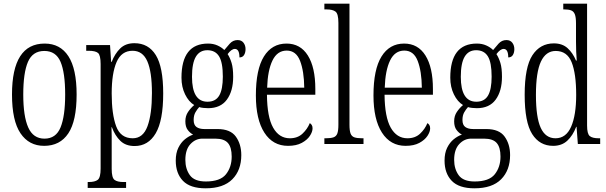

<svg xmlns="http://www.w3.org/2000/svg" viewBox="-20 -780 3285 1040"><path d="M219 10Q137 10 91 -58Q45 -126 45 -268Q45 -544 222 -544Q306 -544 350.5 -475.5Q395 -407 395 -268Q395 -125 350 -57.5Q305 10 219 10ZM221 -29Q283 -29 308 -90Q333 -151 333 -268Q333 -386 308 -445Q283 -504 220 -504Q157 -504 131.5 -445Q106 -386 106 -268Q106 -150 133 -89.5Q160 -29 221 -29Z M455 238V206H460Q494 206 509.5 194Q525 182 525 133V-433Q525 -481 511 -493Q497 -505 459 -505H447V-536H576L582 -445H585Q602 -489 631 -517.5Q660 -546 708 -546Q784 -546 824 -481.5Q864 -417 864 -274Q864 -127 823.5 -58Q783 11 709 11Q661 11 632 -17Q603 -45 586 -91H584Q585 -70 585 -40.5Q585 -11 585 24V135Q585 183 600.5 194.5Q616 206 649 206H663V238ZM699 -31Q755 -31 779 -96.5Q803 -162 803 -276Q803 -391 778 -448Q753 -505 698 -505Q638 -505 611.5 -444Q585 -383 585 -274Q585 -162 609 -96.5Q633 -31 699 -31Z M1094 240Q1010 240 971 199.5Q932 159 932 90Q932 49 946 20.5Q960 -8 981.5 -25.5Q1003 -43 1026 -51Q1010 -59 997 -76Q984 -93 984 -123Q984 -152 998.5 -173.5Q1013 -195 1032 -211Q1002 -229 982.5 -269Q963 -309 963 -359Q963 -544 1107 -544Q1135 -544 1157.5 -534Q1180 -524 1195 -509Q1207 -524 1224.5 -543.5Q1242 -563 1267 -563Q1288 -563 1299 -548.5Q1310 -534 1310 -514Q1310 -495 1302 -482Q1294 -469 1277 -469Q1277 -515 1252 -515Q1234 -515 1213 -487Q1226 -467 1234.5 -439Q1243 -411 1243 -364Q1243 -287 1209 -240.5Q1175 -194 1107 -194Q1096 -194 1081.5 -195.5Q1067 -197 1059 -200Q1048 -188 1038.5 -171.5Q1029 -155 1029 -130Q1029 -103 1044.5 -92Q1060 -81 1087 -81H1158Q1228 -81 1257.5 -40Q1287 1 1287 60Q1287 142 1238.5 191Q1190 240 1094 240ZM1104 -229Q1148 -229 1167.5 -262.5Q1187 -296 1187 -365Q1187 -442 1166.5 -475Q1146 -508 1103 -508Q1062 -508 1041 -473Q1020 -438 1020 -364Q1020 -229 1104 -229ZM1095 203Q1173 203 1204 164Q1235 125 1235 68Q1235 18 1214.5 -5.5Q1194 -29 1146 -29H1076Q1039 -29 1011.5 0.5Q984 30 984 86Q984 135 1008.5 169Q1033 203 1095 203Z M1540 10Q1458 10 1412 -61.5Q1366 -133 1366 -263Q1366 -404 1409.5 -474Q1453 -544 1532 -544Q1607 -544 1647.5 -479.5Q1688 -415 1688 -298V-267H1426Q1427 -146 1459.5 -88.5Q1492 -31 1550 -31Q1592 -31 1618.5 -56Q1645 -81 1658 -113Q1664 -110 1668.5 -103Q1673 -96 1673 -85Q1673 -66 1658.5 -44Q1644 -22 1614.5 -6Q1585 10 1540 10ZM1628 -305Q1627 -394 1605.5 -450Q1584 -506 1533 -506Q1482 -506 1456 -452.5Q1430 -399 1427 -305Z M1737 0V-31H1744Q1771 -31 1786 -36Q1801 -41 1807 -56.5Q1813 -72 1813 -105V-656Q1813 -705 1797.5 -717Q1782 -729 1749 -729H1737V-760H1873V-105Q1873 -72 1879 -56.5Q1885 -41 1900 -36Q1915 -31 1942 -31H1949V0Z M2177 10Q2095 10 2049 -61.5Q2003 -133 2003 -263Q2003 -404 2046.5 -474Q2090 -544 2169 -544Q2244 -544 2284.5 -479.5Q2325 -415 2325 -298V-267H2063Q2064 -146 2096.5 -88.5Q2129 -31 2187 -31Q2229 -31 2255.5 -56Q2282 -81 2295 -113Q2301 -110 2305.5 -103Q2310 -96 2310 -85Q2310 -66 2295.5 -44Q2281 -22 2251.5 -6Q2222 10 2177 10ZM2265 -305Q2264 -394 2242.5 -450Q2221 -506 2170 -506Q2119 -506 2093 -452.5Q2067 -399 2064 -305Z M2550 240Q2466 240 2427 199.5Q2388 159 2388 90Q2388 49 2402 20.5Q2416 -8 2437.5 -25.5Q2459 -43 2482 -51Q2466 -59 2453 -76Q2440 -93 2440 -123Q2440 -152 2454.5 -173.5Q2469 -195 2488 -211Q2458 -229 2438.5 -269Q2419 -309 2419 -359Q2419 -544 2563 -544Q2591 -544 2613.5 -534Q2636 -524 2651 -509Q2663 -524 2680.5 -543.5Q2698 -563 2723 -563Q2744 -563 2755 -548.5Q2766 -534 2766 -514Q2766 -495 2758 -482Q2750 -469 2733 -469Q2733 -515 2708 -515Q2690 -515 2669 -487Q2682 -467 2690.5 -439Q2699 -411 2699 -364Q2699 -287 2665 -240.5Q2631 -194 2563 -194Q2552 -194 2537.5 -195.5Q2523 -197 2515 -200Q2504 -188 2494.5 -171.5Q2485 -155 2485 -130Q2485 -103 2500.5 -92Q2516 -81 2543 -81H2614Q2684 -81 2713.5 -40Q2743 1 2743 60Q2743 142 2694.5 191Q2646 240 2550 240ZM2560 -229Q2604 -229 2623.5 -262.5Q2643 -296 2643 -365Q2643 -442 2622.5 -475Q2602 -508 2559 -508Q2518 -508 2497 -473Q2476 -438 2476 -364Q2476 -229 2560 -229ZM2551 203Q2629 203 2660 164Q2691 125 2691 68Q2691 18 2670.5 -5.5Q2650 -29 2602 -29H2532Q2495 -29 2467.5 0.5Q2440 30 2440 86Q2440 135 2464.5 169Q2489 203 2551 203Z M2976 10Q2903 10 2862.5 -54Q2822 -118 2822 -267Q2822 -417 2864 -481Q2906 -545 2980 -545Q3026 -545 3054.5 -519Q3083 -493 3100 -452H3104Q3102 -475 3101 -501Q3100 -527 3100 -554V-653Q3100 -687 3093.5 -703Q3087 -719 3073 -724Q3059 -729 3037 -729H3031V-760H3160V-100Q3160 -55 3174.5 -43Q3189 -31 3223 -31H3231V0H3110L3103 -93H3101Q3083 -46 3053 -18Q3023 10 2976 10ZM2989 -31Q3046 -31 3073.5 -93.5Q3101 -156 3101 -266Q3101 -381 3076.5 -442.5Q3052 -504 2990 -504Q2937 -504 2910 -446.5Q2883 -389 2883 -266Q2883 -144 2909 -87.5Q2935 -31 2989 -31Z"/></svg>

Font: Noto Serif Tamil ExtraCondensed Light
Style: Regular
Weight: 300
Width: 2
Designer: Indian Type Foundry, Tom Grace, and the Monotype Design Team
Foundry: Monotype Imaging Inc.
Version: Version 2.004; ttfautohint (v1.8.4.7-5d5b)